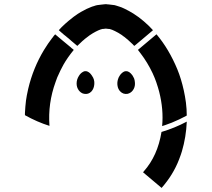

<svg xmlns="http://www.w3.org/2000/svg" viewBox="-20 -1020 1010 916"><path d="M482.5 -1000Q482.5 -1000 487.5 -1000Q489 -999.5 492.8 -999.2Q496.5 -999 497.5 -999Q521.5 -996.5 526.5 -995.5Q529.5 -995 535.2 -993Q541 -991 543 -990.5Q544.5 -990 547 -989.2Q549.5 -988.5 551.5 -987.8Q553.5 -987 555 -986.5L559.5 -985Q562 -984 566.8 -981.8Q571.5 -979.5 574 -978.5Q595 -968.5 616 -955.5Q643 -938.5 666 -918.5Q691 -897 707.5 -878.5Q709 -877 709.5 -875.5Q695.5 -863.5 667.5 -840Q639.5 -816.5 626.5 -805.5Q626 -805 624.5 -804Q623 -803 622 -802L620.5 -801L617.5 -804Q616.5 -805 615.5 -806.2Q614.5 -807.5 614 -808Q588.5 -832.5 574.5 -843Q573 -844 570.5 -845.8Q568 -847.5 566.5 -848.5Q564 -851 563 -851.5L562.5 -852Q544 -864.5 528 -872Q514 -879 503.5 -881.5Q502.5 -882 500.5 -882Q498.5 -882 497.5 -882Q485.5 -883.5 485 -883.5Q484.5 -883.5 472.5 -882Q471.5 -882 469.8 -882Q468 -882 467 -881.5Q466 -881 464.2 -880.5Q462.5 -880 461.5 -880Q437 -871.5 407.5 -851.5Q399.5 -846 384.5 -834Q383 -832.5 379.2 -829.2Q375.5 -826 373.5 -824.5Q356 -808 352.5 -804.5L349 -801Q347.5 -802 346.5 -803Q336.5 -811.5 321.5 -824Q320.5 -824.5 318.8 -826.2Q317 -828 316 -829Q313.5 -831 309.5 -834.5Q305.5 -838 305 -838.5L299 -843Q298 -844 296.5 -845.5Q295 -847 294 -847.5Q292.5 -849 288.2 -852Q284 -855 282.5 -856.5Q282 -857 282 -857Q282 -858 281.5 -858Q279.5 -860 278.5 -860.5Q276.5 -861.5 276 -862L275.5 -862.5L273 -865Q272.5 -865.5 271.5 -866.2Q270.5 -867 270 -867.5Q269 -868.5 265.5 -871.5Q262 -874.5 260.5 -876Q286 -905 329 -938Q330 -938.5 331.5 -940Q351.5 -955 367 -963.5Q395 -979.5 414.5 -986.5Q416.5 -987.5 420.5 -988.8Q424.5 -990 426.5 -990.5Q437.5 -994.5 443.5 -995.5Q450 -997 463.5 -998Q477 -999 482.5 -1000ZM99 -470.5V-480.5Q99.5 -485.5 100 -496Q100.5 -506.5 101 -511.5Q103.5 -539 104 -540.5Q107 -563 114.5 -596Q138 -695.5 189.5 -781Q209.5 -813.5 228 -837.5Q229.5 -839 232.2 -842.5Q235 -846 236 -848Q240 -853 242.5 -855.5L243.5 -856Q254.5 -846.5 276.8 -828Q299 -809.5 310 -800.5Q310 -800 310.5 -800Q311.5 -799.5 312.5 -798.5Q313 -798 314 -797.2Q315 -796.5 315.5 -796Q320 -791.5 322 -790Q323 -789.5 324.5 -788.2Q326 -787 326.5 -786.5Q330.5 -783.5 332 -782Q302 -745.5 282.5 -711Q269 -687 253 -650.5Q250 -643.5 245 -628.5Q208 -527 216 -419.5Q157 -438 99 -470.5ZM727 -856Q786 -786 826 -689.5Q844.5 -644.5 857 -588Q860.5 -571 862.5 -560Q867 -532.5 867 -531Q871 -499 871 -469Q870 -468 868 -467Q836.5 -450 800 -435Q797.5 -434 792.5 -432.2Q787.5 -430.5 785 -429.5Q767.5 -422.5 753.5 -418.5Q761 -497.5 739.5 -582Q734.5 -601.5 725.5 -628Q719 -647 708 -671Q683.5 -722.5 651 -765Q650 -766.5 647.8 -769.2Q645.5 -772 644.5 -773.5Q643.5 -775 641.2 -777.8Q639 -780.5 638 -782Q652.5 -794 682 -819Q711.5 -844 726 -856Q727 -856.5 727 -856ZM387.5 -680.5Q398 -681 409.5 -670.5Q414 -666 419 -658.5Q419 -658 419.2 -658Q419.5 -658 419.5 -657.5Q431.5 -641 430 -619Q428.5 -597.5 416.5 -584Q402 -568.5 381 -572.5Q372.5 -574 366 -579Q360 -583.5 355.5 -589.5Q345.5 -603.5 345.5 -621.5Q345.5 -641 356.5 -658Q364.5 -671.5 377.5 -678Q381.5 -680.5 387.5 -680.5ZM581.5 -680.5Q596.5 -681 611.5 -661Q616.5 -653 619.5 -646.5Q622.5 -639 623.5 -628Q625.5 -610 618 -595.8Q610.5 -581.5 597.5 -575.5Q590.5 -572.5 589.5 -572.5Q568 -568.5 553 -584.5Q543.5 -594.5 540.8 -610.2Q538 -626 543 -642Q545.5 -651 551 -659Q554 -664 556 -666Q562.5 -673.5 570 -677.5Q575 -680.5 581.5 -680.5ZM751 -123.5Q735 -137 662.5 -198Q664.5 -201 666 -202.5Q732 -276.5 750.5 -390.5Q813 -409 870.5 -439.5L871 -439Q868 -366.5 848 -298.5Q844 -284.5 834 -258.5Q806 -186 751 -123.5Z"/></svg>

Font: DSEG7 7SEGGCHAN
Style: Regular
Weight: 400
Designer: Keshikan(Twitter:@keshinomi_88pro)
Version: Version 0.3